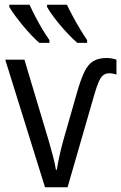

<svg xmlns="http://www.w3.org/2000/svg" viewBox="-20 -786 509 806"><path d="M427.2 -542.5Q439.9 -542.5 450.2 -540.5Q460.4 -538.6 468.8 -535.6V-472.7Q461.9 -475.6 453.6 -477.1Q445.3 -478.5 437.5 -478.5Q422.4 -478 412.1 -469.2Q401.9 -460.4 393.6 -440.7Q385.3 -420.9 375.5 -387.2L263.7 0H168.9L2 -535.6H82.5L184.6 -194.8Q194.8 -159.7 202.9 -128.7Q210.9 -97.7 214.8 -72.8H218.3Q222.2 -96.7 229.2 -129.9Q236.3 -163.1 246.1 -197.8L303.2 -397.5Q319.3 -453.6 334.7 -485.1Q350.1 -516.6 371.8 -529.5Q393.6 -542.5 427.2 -542.5ZM261.2 -766.1Q270.5 -745.6 285.4 -718Q300.3 -690.4 316.4 -663.6Q332.5 -636.7 345.7 -617.7V-606H304.7Q289.1 -619.1 270.3 -638.7Q251.5 -658.2 233.2 -679.9Q214.8 -701.7 200.2 -721.9Q185.5 -742.2 177.7 -756.8V-766.1ZM104 -766.1Q115.2 -741.7 129.2 -714.8Q143.1 -688 158.2 -662.8Q173.3 -637.7 187.5 -617.7V-606H145Q129.4 -619.6 111.1 -638.9Q92.8 -658.2 75 -679.9Q57.1 -701.7 42.2 -721.9Q27.3 -742.2 19 -756.8V-766.1Z"/></svg>

Font: Open Sans SemiCondensed
Style: Regular
Weight: 400
Width: 4
Designer: Monotype Design Team
Foundry: Monotype Imaging Inc.
Version: Version 3.000